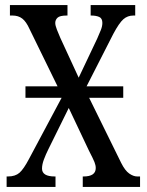

<svg xmlns="http://www.w3.org/2000/svg" viewBox="-20 -734 577 754"><path d="M6 0V-41H11Q40 -41 56.5 -55.5Q73 -70 94 -110L222 -350H80V-395H206L96 -620Q83 -649 67.5 -661Q52 -673 29 -673H19V-714H245V-673H242Q215 -673 206 -664.5Q197 -656 197 -644Q197 -634 203.5 -617.5Q210 -601 217 -585L289 -429L362 -583Q370 -601 376 -616Q382 -631 382 -644Q382 -662 369.5 -667.5Q357 -673 338 -673H336V-714H511V-673H504Q481 -673 464.5 -658.5Q448 -644 425 -601L320 -395H464V-350H330L456 -94Q471 -64 487.5 -52.5Q504 -41 519 -41H530V0H305V-41H308Q356 -41 356 -74Q356 -85 351 -97.5Q346 -110 329 -143L250 -310L170 -148Q160 -128 152.5 -108Q145 -88 145 -72Q145 -41 195 -41H198V0Z"/></svg>

Font: Noto Serif ExtraCondensed
Style: Regular
Weight: 400
Width: 2
Designer: Monotype Design Team
Foundry: Monotype Imaging Inc.
Version: Version 2.015